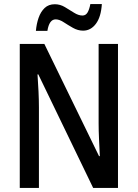

<svg xmlns="http://www.w3.org/2000/svg" viewBox="-20 -932 682 952"><path d="M565 0H442L170 -563H166Q169 -520 171 -478Q173 -436 173 -399V0H78V-714H200L471 -158H475Q473 -200 471 -242.5Q469 -285 469 -321V-714H565ZM158 -779Q161 -814 171.5 -844Q182 -874 201.5 -892.5Q221 -911 252 -911Q278 -911 301.5 -897Q325 -883 347 -869Q369 -855 389 -855Q405 -855 414 -870Q423 -885 428 -912H485Q481 -848 455.5 -814Q430 -780 392 -780Q366 -780 341.5 -794Q317 -808 295.5 -822Q274 -836 256 -836Q224 -836 215 -779Z"/></svg>

Font: Noto Sans Arabic UI Cn Md
Style: Regular
Weight: 500
Width: 3
Designer: Monotype Design Team, Nadine Chahine and Nizar Qandah
Foundry: Monotype Imaging Inc.
Version: Version 2.010; ttfautohint (v1.8.4.7-5d5b)